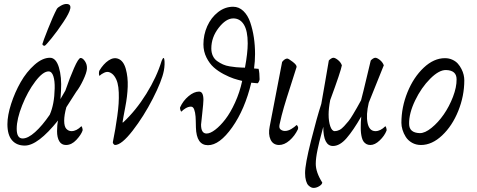

<svg xmlns="http://www.w3.org/2000/svg" viewBox="-20 -712 2354 948"><path d="M307.6 -692.4Q331.1 -692.4 327.1 -669.9Q322.8 -647.9 292.7 -602.8Q262.7 -557.6 234.4 -522.9Q206.1 -488.3 201.2 -486.3H198.2Q194.8 -486.3 191.9 -489Q189 -491.7 189.5 -495.1Q191.9 -505.9 216.8 -568.8Q241.7 -631.8 260.7 -668Q265.6 -675.8 280.8 -684.1Q295.9 -692.4 307.6 -692.4ZM226.6 -426.8Q256.3 -426.8 270.8 -379.4Q285.2 -332 281.2 -263.7Q280.8 -258.8 280.3 -249.5Q279.8 -240.2 279.3 -232.9Q278.8 -225.6 278.3 -222.7L302.7 -264.6Q323.7 -326.2 345.5 -375.7Q367.2 -425.3 377.9 -425.8Q388.7 -425.8 399.7 -409.4Q410.6 -393.1 409.2 -372.1Q407.7 -352.5 390.9 -316.9Q374 -281.2 356.4 -258.8L307.6 -182.6Q296.9 -143.6 296.9 -116.2Q296.9 -87.4 307.6 -75.9Q318.4 -64.5 333 -64.5Q357.4 -64.5 381.8 -88.9Q384.8 -86.9 386.7 -78.9Q388.7 -70.8 387.7 -67.4Q380.4 -46.4 356.9 -21.2Q333.5 3.9 305.7 3.9Q283.7 3.9 272.7 -14.6Q261.7 -33.2 261.7 -64.5Q261.7 -94.2 266.6 -117.2Q167 6.8 102.5 6.8Q62 6.8 39.3 -19.5Q16.6 -45.9 16.6 -98.6Q16.6 -142.1 34.9 -199Q53.2 -255.9 82 -306.4Q110.8 -356.9 150.1 -391.8Q189.5 -426.8 226.6 -426.8ZM62.5 -76.2Q62.5 -28.3 91.8 -28.3Q118.2 -28.3 153.3 -59.8Q188.5 -91.3 225.6 -145.5Q248.5 -196.8 250 -275.4Q251 -312.5 243.4 -335.9Q235.8 -359.4 219.7 -359.4Q191.9 -359.4 154.3 -309.8Q116.7 -260.3 89.6 -192.4Q62.5 -124.5 62.5 -76.2Z M471.7 -337.9Q468.8 -337.9 468.5 -348.4Q468.3 -358.9 470.7 -363.3Q490.7 -396.5 515.6 -413.3Q540.5 -430.2 563.5 -421.9Q589.8 -412.1 601.1 -371.8Q612.3 -331.5 610.6 -283.7Q608.9 -235.8 598.6 -183.6Q594.7 -165 590.3 -139.4Q585.9 -113.8 585 -108.4Q585 -107.4 585.9 -107.2Q586.9 -106.9 587.9 -107.4Q650.9 -166 702.4 -248.8Q753.9 -331.5 778.3 -412.1Q783.7 -425.8 788.1 -425.8Q790 -425.8 791.5 -417.5Q793 -409.2 792.5 -393.8Q792 -378.4 789.1 -363.3Q779.3 -312.5 734.6 -225.1Q689.9 -137.7 635 -66.9Q580.1 3.9 547.9 3.9Q544.9 3.9 540.8 -0.7Q536.6 -5.4 537.1 -9.8Q544.4 -46.4 549.3 -75Q554.2 -103.5 559.1 -138.7Q564 -173.8 565.7 -200.7Q567.4 -227.5 566.4 -255.1Q565.4 -282.7 560.3 -302Q555.2 -321.3 544.9 -335.7Q534.7 -350.1 519.5 -355.5Q507.8 -359.4 493.9 -352.8Q480 -346.2 471.7 -337.9Z M1131.8 -621.1Q1095.7 -621.1 1059.6 -574.5Q1023.4 -527.8 1023.4 -472.7Q1023.4 -452.1 1031 -436Q1038.6 -419.9 1052.5 -410.2Q1066.4 -400.4 1081.1 -393.8Q1095.7 -387.2 1114.5 -384.3Q1133.3 -381.3 1146 -380.1Q1158.7 -378.9 1173.3 -378.4Q1188 -377.9 1189.5 -377.9Q1203.1 -450.7 1203.1 -498Q1203.1 -559.6 1184.3 -590.3Q1165.5 -621.1 1131.8 -621.1ZM1130.9 -678.7Q1159.7 -678.7 1181.6 -657.7Q1203.6 -636.7 1215.6 -601.6Q1227.5 -566.4 1233.4 -527.1Q1239.3 -487.8 1239.3 -445.3Q1239.3 -409.7 1234.4 -374Q1238.3 -373.5 1245.8 -373Q1253.4 -372.6 1256.8 -372.1Q1261.7 -352.5 1261.7 -320.3Q1261.7 -316.4 1258.3 -309.3Q1254.9 -302.2 1252 -300.8Q1244.1 -300.8 1220.7 -303.7Q1189 -171.9 1126.5 -83.5Q1064 4.9 1006.8 4.9Q949.7 4.9 947.3 -83Q947.3 -86.9 947 -98.6Q946.8 -110.4 946.5 -117.7Q946.3 -125 945.6 -136.5Q944.8 -147.9 943.1 -155.5Q941.4 -163.1 939 -170.7Q936.5 -178.2 932.4 -181.9Q928.2 -185.5 922.9 -185.5Q910.2 -185.5 896.7 -177.5Q883.3 -169.4 876 -161.1Q873 -161.1 870.6 -168.9Q868.2 -176.8 869.1 -181.6Q883.8 -214.4 910.9 -237.1Q938 -259.8 962.9 -259.8Q984.4 -259.8 984.4 -218.8Q984.4 -204.1 978.5 -151.1Q972.7 -98.1 972.7 -96.7Q972.7 -52.7 1000 -52.7Q1018.1 -52.7 1042.7 -71.5Q1067.4 -90.3 1092.5 -122.8Q1117.7 -155.3 1140.6 -205.6Q1163.6 -255.9 1175.8 -312.5Q1154.8 -317.4 1133.8 -324.2Q1112.8 -331.1 1084.5 -345.9Q1056.2 -360.8 1035.2 -379.6Q1014.2 -398.4 999.3 -428.2Q984.4 -458 984.4 -493.2Q984.4 -540.5 1003.4 -583Q1022.5 -625.5 1056.6 -652.1Q1090.8 -678.7 1130.9 -678.7Z M1386.7 -65.4Q1402.3 -65.4 1418.5 -75.2Q1434.6 -85 1444.3 -94.7Q1446.3 -94.7 1449.2 -89.8Q1452.1 -85 1452.1 -81.1Q1452.1 -77.1 1451.2 -74.2Q1435.1 -40.5 1409.4 -18.3Q1383.8 3.9 1357.4 3.9Q1328.1 3.4 1315.9 -22.7Q1303.7 -48.8 1311.5 -86.9Q1318.4 -126.5 1373 -406.2Q1386.2 -422.9 1398.4 -422.9Q1404.3 -422.9 1425.3 -406.7Q1446.3 -390.6 1444.3 -380.9Q1433.1 -344.2 1414.1 -285.9Q1395 -227.5 1382.3 -184.3Q1369.6 -141.1 1360.4 -97.7Q1356.4 -79.6 1365.7 -72.5Q1375 -65.4 1386.7 -65.4Z M1888.7 -67.4Q1878.4 -41 1854.7 -18.6Q1831.1 3.9 1808.6 3.9Q1797.4 3.9 1789.1 -0.7Q1780.8 -5.4 1775.4 -12.7Q1770 -20 1766.8 -32Q1763.7 -43.9 1762.5 -54.9Q1761.2 -65.9 1761.2 -81.8Q1761.2 -97.7 1761.7 -108.9Q1762.2 -120.1 1763.7 -136.7Q1724.6 -68.4 1691.2 -29.8Q1657.7 8.8 1624 8.8Q1576.2 8.8 1576.2 -85.9Q1575.7 -81.5 1566.2 -47.9Q1556.6 -14.2 1547.9 27.3Q1539.1 68.8 1539.1 96.7Q1539.1 138.7 1571.3 189.5Q1569.8 199.2 1555.9 207.5Q1542 215.8 1528.3 215.8Q1522.5 215.8 1516.4 213.1Q1510.3 210.4 1502.9 203.4Q1495.6 196.3 1491 180.7Q1486.3 165 1486.3 142.6Q1486.3 99.1 1515.4 -16.1Q1544.4 -131.3 1566.4 -199.2Q1569.3 -212.4 1585 -305.2Q1600.6 -397.9 1603.5 -413.1Q1606.9 -417.5 1613.8 -422.1Q1620.6 -426.8 1626 -426.8Q1634.8 -426.8 1648.4 -416Q1662.1 -405.3 1668 -389.6Q1663.1 -360.8 1610.4 -217.8Q1602.5 -177.2 1602.5 -146.5Q1602.5 -112.3 1610.8 -88.4Q1619.1 -64.5 1632.8 -64.5Q1644 -64.5 1655.5 -70.1Q1667 -75.7 1679.2 -89.1Q1691.4 -102.5 1700.7 -113.8Q1710 -125 1723.1 -147.2Q1736.3 -169.4 1742.7 -180.7Q1749 -191.9 1762.7 -216.8Q1773.9 -258.8 1788.6 -321.5Q1803.2 -384.3 1810.5 -413.1Q1814 -417.5 1820.8 -422.1Q1827.6 -426.8 1833 -426.8Q1841.8 -426.8 1855.5 -416Q1869.1 -405.3 1875 -389.6L1800.8 -205.1Q1786.6 -145 1794.9 -104.7Q1803.2 -64.5 1834 -64.5Q1858.4 -64.5 1882.8 -88.9Q1885.7 -86.9 1887.7 -78.4Q1889.6 -69.8 1888.7 -67.4Z M2182.6 -366.2Q2147.9 -367.2 2104 -323.2Q2060.1 -279.3 2029.5 -215.6Q1999 -151.9 2000 -100.6Q2000 -56.2 2052.7 -54.7Q2078.1 -54.2 2110.8 -80.8Q2143.6 -107.4 2170.9 -146.7Q2198.2 -186 2216.6 -233.9Q2234.9 -281.7 2234.4 -320.3Q2234.4 -364.7 2182.6 -366.2ZM2058.6 3.9Q2033.7 3.9 2014.2 -7.3Q1994.6 -18.6 1983.6 -35.9Q1972.7 -53.2 1967.3 -71.3Q1961.9 -89.4 1961.9 -105.5Q1961.9 -182.6 1991.9 -256.6Q2022 -330.6 2072 -377.7Q2122.1 -424.8 2176.8 -424.8Q2196.8 -424.8 2213.4 -417.2Q2230 -409.7 2240.5 -397.9Q2251 -386.2 2258.5 -371.3Q2266.1 -356.4 2269.3 -342.3Q2272.5 -328.1 2272.5 -315.4Q2272.5 -238.3 2242.7 -164.3Q2212.9 -90.3 2162.8 -43.2Q2112.8 3.9 2058.6 3.9Z"/></svg>

Font: Crimson
Style: Italic
Weight: 400
Italic angle: -11°
Version: Version 0.8